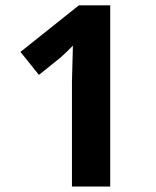

<svg xmlns="http://www.w3.org/2000/svg" viewBox="-20 -685 572 705"><path d="M384.7 -665.3V0H244.2V-384.7L247.7 -517.2Q214.4 -483.8 199.2 -471.2L122.9 -410L55.1 -494.4L269.5 -665.3Z"/></svg>

Font: Khula
Style: Bold
Weight: 700
Designer: Erin McLaughlin, Steve Matteson
Version: Version 1.000;PS 1.0;hotconv 1.0.72;makeotf.lib2.5.5900; ttf